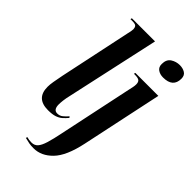

<svg xmlns="http://www.w3.org/2000/svg" viewBox="-296 -857 1189 1189"><g transform="rotate(45 298.5 -262.5)"><path d="M150 10Q46 10 46 -91Q46 -111 50.5 -137Q55 -163 63 -204L163 -677Q166 -688 168 -699.5Q170 -711 170 -718Q170 -731 163.5 -740.5Q157 -750 129 -750H113L115 -760H318L184 -149Q177 -120 174.5 -98Q172 -76 172 -63Q172 -16 205 -16Q226 -16 241 -28Q256 -40 272 -58L278 -50Q263 -32 247.5 -18.5Q232 -5 209.5 2.5Q187 10 150 10ZM511 -637Q484 -637 465 -650Q446 -663 446 -690Q446 -731 472.5 -748Q499 -765 531 -765Q557 -765 577 -753Q597 -741 597 -712Q597 -637 511 -637ZM254 240Q231 240 214 237Q197 234 175 228L178 218Q196 224 220 224Q245 224 260.5 207Q276 190 288 151Q300 112 313 47L414 -431Q418 -449 421 -463Q424 -477 424 -489Q424 -509 414 -517.5Q404 -526 375 -526H367L370 -536H571L458 -4Q430 128 375.5 184Q321 240 254 240Z"/></g></svg>

Font: Noto Serif Display ExtraCondensed
Style: Bold Italic
Weight: 700
Width: 2
Italic angle: -12°
Designer: Monotype Design Team
Foundry: Monotype Imaging Inc.
Version: Version 2.009